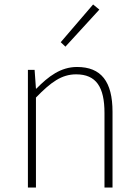

<svg xmlns="http://www.w3.org/2000/svg" viewBox="-20 -840 620 860"><path d="M105 0H141V-403C208 -472 256 -507 321 -507C411 -507 448 -450 448 -334V0H484V-339C484 -475 433 -540 325 -540C252 -540 197 -498 143 -443H141L135 -527H105ZM273 -631 425 -797 397 -820 252 -651Z"/></svg>

Font: Noto Sans CJK SC Thin
Style: Regular
Weight: 100
Designer: Ryoko NISHIZUKA 西塚涼子 (kana, bopomofo & ideographs); Paul D. Hunt (Latin, Greek & Cyrillic); Sandoll Communications 산돌커뮤니
Foundry: Adobe
Version: Version 2.004;hotconv 1.0.118;makeotfexe 2.5.65603